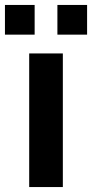

<svg xmlns="http://www.w3.org/2000/svg" viewBox="-38 -756 372 776"><path d="M314 -616V-736H194V-616ZM102 -616V-736H-18V-616ZM216 0V-540H80V0Z"/></svg>

Font: Manrope ExtraBold
Style: Regular
Weight: 800
Designer: Mikhail Sharanda
Foundry: Mikhail Sharanda
Version: Version 4.505